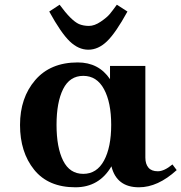

<svg xmlns="http://www.w3.org/2000/svg" viewBox="-20 -780 770 815"><path d="M597 -500V-111Q597 -84 610 -68.5Q623 -53 650 -53Q677 -53 712 -82L730 -58Q650 15 570 15Q475 15 453 -74Q401 15 300 15Q185 15 125 -59.5Q65 -134 65 -249.5Q65 -365 129.5 -440Q194 -515 310 -515Q399 -515 447 -444V-500ZM248 -402Q220 -346 220 -250Q220 -154 248 -98Q276 -42 333.5 -42Q391 -42 421.5 -98.5Q452 -155 452 -250Q452 -345 421.5 -401.5Q391 -458 333.5 -458Q276 -458 248 -402ZM315 -678Q334 -670 357.5 -670Q381 -670 407.5 -688Q434 -706 446 -720.5Q458 -735 476 -760L521 -731Q471 -640 434 -604.5Q397 -569 355 -569Q313 -569 276 -604.5Q239 -640 189 -731L233 -760Q282 -693 315 -678Z"/></svg>

Font: Croissant One
Style: Regular
Weight: 400
Designer: Eduardo Rodriguez Tunni
Foundry: Eduardo Rodriguez Tunni
Version: Version 1.001